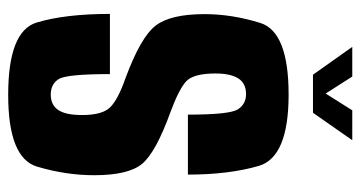

<svg xmlns="http://www.w3.org/2000/svg" viewBox="-226 -650 880 469"><g transform="rotate(90 214.5 -416.0)"><path d="M163 -740 95 -836H167.5L209 -771L250 -836H323L256 -740ZM212 4.5Q56.5 4.5 35.5 -65.2Q14.5 -135 14.5 -244H161.5Q161.5 -139 173.5 -119.2Q185.5 -99.5 211.5 -99.5Q237 -99.5 249.2 -117.8Q261.5 -136 261.5 -176Q261.5 -226 242.2 -245Q223 -264 171.5 -282Q71.5 -319 43.2 -355.5Q15 -392 15 -475Q15 -542 36.5 -611.2Q58 -680.5 211.5 -680.5Q364.5 -680.5 385.8 -607.5Q407 -534.5 407 -434.5H260.5Q260.5 -536 247.8 -556.2Q235 -576.5 210.5 -576.5Q184 -576.5 172 -557.5Q160 -538.5 160 -502Q160 -447 180 -429.5Q200 -412 254 -392Q352 -356.5 380.2 -323.2Q408.5 -290 408.5 -205.5Q408.5 -136.5 387.5 -66Q366.5 4.5 212 4.5Z"/></g></svg>

Font: Anybody Condensed Regular
Style: Bold
Weight: 700
Width: 3
Designer: Tyler Finck
Foundry: Etcetera Type Company
Version: Version 1.010; ttfautohint (v1.8.3) -l 8 -r 50 -G 200 -x 14 